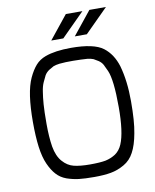

<svg xmlns="http://www.w3.org/2000/svg" viewBox="-99 -1005 874 1084"><g transform="rotate(-10 338.0 -463.0)"><path d="M247 -797 354 -930H449L316 -797ZM382 -797 489 -930H584L451 -797ZM73 -218Q65 -279 65 -362Q65 -445 74 -508Q83 -570 102 -611Q121 -652 144 -678Q166 -703 201 -716Q258 -737 349 -737Q480 -737 533 -697Q584 -658 606 -586Q631 -498 631 -382Q631 -266 618 -200Q606 -133 584 -93Q563 -53 526 -32Q488 -10 448 -3Q408 4 354 4Q299 4 265 0Q231 -4 196 -16Q161 -29 139 -54Q117 -78 99 -118Q81 -158 73 -218ZM142 -450Q139 -410 139 -337Q139 -264 148 -207Q158 -150 186 -119Q213 -88 249 -79Q285 -70 342 -70Q399 -70 431 -76Q463 -83 489 -100Q515 -118 529 -151Q557 -217 557 -361Q557 -518 533 -572Q523 -595 515 -610Q507 -625 491 -636Q475 -646 464 -652Q452 -657 430 -660Q407 -662 392 -662Q377 -663 349 -663Q321 -663 306.5 -662.5Q292 -662 270 -660Q247 -657 235 -652Q223 -646 207 -636Q191 -625 182 -610Q174 -595 164 -572.5Q154 -550 150 -520Q145 -490 142 -450Z"/></g></svg>

Font: Mina
Style: Regular
Weight: 400
Version: Version 1.000